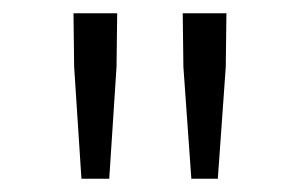

<svg xmlns="http://www.w3.org/2000/svg" viewBox="-20 -786 455 290"><path d="M103 -516 92 -685 91 -766H157L156 -685L145 -516ZM269 -516 257 -685 256 -766H322L321 -685L309 -516Z"/></svg>

Font: Noto Sans JP Thin Light
Style: Regular
Weight: 300
Version: Version 2.004-H2;hotconv 1.0.118;makeotfexe 2.5.65603